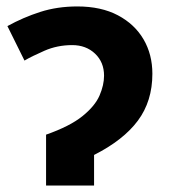

<svg xmlns="http://www.w3.org/2000/svg" viewBox="-20 -576 529 596"><path d="M220 -556Q294 -556 346 -528.5Q398 -501 425.5 -454Q453 -407 453 -347Q453 -262 408 -201.5Q363 -141 272 -95V0H123V-158Q197 -184 236 -215.5Q275 -247 289 -279.5Q303 -312 303 -341Q303 -383 275 -409.5Q247 -436 204 -436Q158 -436 118 -418.5Q78 -401 56 -388L3 -495Q52 -522 105 -539Q158 -556 220 -556Z"/></svg>

Font: Noto Sans
Style: Bold
Weight: 700
Designer: Monotype Design Team
Foundry: Monotype Imaging Inc.
Version: Version 2.000;GOOG;noto-source:20170915:90ef993387c0; ttfaut